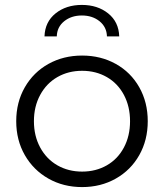

<svg xmlns="http://www.w3.org/2000/svg" viewBox="-20 -756 667 781"><path d="M46 -263Q46 -340 81 -401Q116 -462 177 -496Q238 -530 314 -530Q390 -530 451 -496Q512 -462 546.5 -401Q581 -340 581 -263Q581 -186 546.5 -125Q512 -64 451 -29.5Q390 5 314 5Q238 5 177 -29.5Q116 -64 81 -125Q46 -186 46 -263ZM509 -263Q509 -323 484 -370Q459 -417 414.5 -442.5Q370 -468 314 -468Q258 -468 213.5 -442.5Q169 -417 143.5 -370Q118 -323 118 -263Q118 -203 143.5 -156Q169 -109 213.5 -83.5Q258 -58 314 -58Q370 -58 414.5 -83.5Q459 -109 484 -156Q509 -203 509 -263ZM313 -736Q377 -736 420 -701.5Q463 -667 465 -608H415Q414 -646 385 -669.5Q356 -693 313 -693Q270 -693 241 -669.5Q212 -646 211 -608H161Q163 -667 206 -701.5Q249 -736 313 -736Z"/></svg>

Font: Idrija
Style: Regular
Weight: 400
Designer: Julieta Ulanovsky
Foundry: Julieta Ulanovsky
Version: Version 7.200